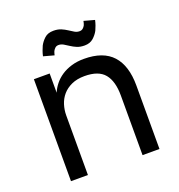

<svg xmlns="http://www.w3.org/2000/svg" viewBox="-130 -829 875 938"><g transform="rotate(-20 307.5 -360.0)"><path d="M80 0H168V-310Q168 -338 176.5 -365Q185 -392 203 -413Q221 -434 249.5 -447Q278 -460 317 -460Q390 -460 421 -422Q452 -384 452 -310V0H540V-330Q540 -433 491.5 -486.5Q443 -540 343 -540Q307 -540 277.5 -531Q248 -522 225.5 -507Q203 -492 187 -472Q171 -452 162 -430V-530H80ZM370 -600Q398 -600 415.5 -615.5Q433 -631 443 -650Q448 -661 452.5 -673.5Q457 -686 460 -700L405 -715Q404 -709 402.5 -704Q401 -699 399 -694Q395 -686 388 -680Q381 -674 370 -674Q357 -674 345 -681Q333 -688 319.5 -697Q306 -706 289.5 -713Q273 -720 250 -720Q221 -720 204 -704.5Q187 -689 177 -670Q172 -659 167.5 -646.5Q163 -634 160 -620L215 -605Q216 -610 217.5 -615Q219 -620 221 -625Q225 -633 232 -639.5Q239 -646 250 -646Q263 -646 275 -639Q287 -632 300.5 -623Q314 -614 330.5 -607Q347 -600 370 -600Z"/></g></svg>

Font: Golos Text VF
Style: Regular
Weight: 400
Designer: A.Korolkova, Vitaly Kuzmin
Foundry: ParaType Ltd
Version: Version 2.005